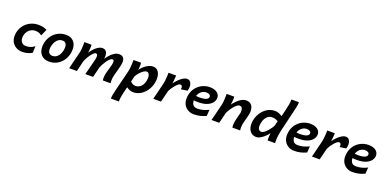

<svg xmlns="http://www.w3.org/2000/svg" viewBox="-6 -1862 6403 3187"><g transform="rotate(20 3195.5 -268.5)"><path d="M536.6 -468.3 484.9 -351.6Q457.5 -374 431.6 -382.8Q405.8 -391.6 368.2 -391.6Q327.6 -391.6 289.8 -369.4Q252 -347.2 227.8 -305.2Q203.6 -263.2 203.6 -203.1Q203.6 -161.6 230.5 -130.4Q257.3 -99.1 305.2 -99.1Q353 -99.1 387.5 -112.1Q421.9 -125 457.5 -151.9L452.6 -33.7Q418.9 -12.7 375.7 -0.2Q332.5 12.2 277.8 12.2Q222.2 12.2 175.8 -12.7Q129.4 -37.6 101.3 -82.8Q73.2 -127.9 73.2 -188.5Q73.2 -259.8 98.1 -317.4Q123 -375 166.7 -416.7Q210.4 -458.5 267.6 -480.7Q324.7 -502.9 388.7 -502.9Q437 -502.9 475.1 -492.7Q513.2 -482.4 536.6 -468.3Z M565.9 -180.7Q565.9 -244.6 587.6 -302.5Q609.4 -360.4 650.1 -405.5Q690.9 -450.7 747.8 -476.8Q804.7 -502.9 875 -502.9Q959.5 -502.9 1007.8 -451.7Q1056.2 -400.4 1056.2 -313Q1056.2 -249.5 1035.2 -191.2Q1014.2 -132.8 974.4 -86.9Q934.6 -41 878.4 -14.4Q822.3 12.2 751.5 12.2Q667 12.2 616.5 -40Q565.9 -92.3 565.9 -180.7ZM848.1 -394Q810.5 -394 781.7 -375Q752.9 -356 733.6 -325Q714.4 -293.9 704.6 -257.8Q694.8 -221.7 694.8 -188Q694.8 -143.6 715.8 -120.1Q736.8 -96.7 773.9 -96.7Q822.3 -96.7 856.4 -127Q890.6 -157.2 908.7 -203.9Q926.8 -250.5 926.8 -298.8Q926.8 -344.7 907.2 -369.4Q887.7 -394 848.1 -394Z M1839.8 0H1703.1Q1701.2 -11.2 1700.2 -22.9Q1699.2 -34.7 1699.2 -46.4Q1699.2 -73.2 1703.6 -100.1Q1707.5 -123 1716.8 -156Q1726.1 -189 1736.6 -224.6Q1747.1 -260.3 1754.6 -292Q1762.2 -323.7 1762.2 -344.7Q1762.2 -365.2 1755.1 -374.8Q1748 -384.3 1728.5 -384.3Q1713.9 -384.3 1693.1 -365.5Q1672.4 -346.7 1650.1 -316.4Q1627.9 -286.1 1608.2 -250.5Q1588.4 -214.8 1575.2 -180.7L1530.3 0H1393.6L1454.1 -235.8Q1459 -254.9 1465.8 -283.9Q1472.7 -313 1472.7 -335.9Q1472.7 -355.5 1466.1 -369.9Q1459.5 -384.3 1440.4 -384.3Q1425.8 -384.3 1404.5 -365.2Q1383.3 -346.2 1360.8 -315.7Q1338.4 -285.2 1318.8 -249.5Q1299.3 -213.9 1288.1 -180.7L1244.6 0H1107.9L1181.6 -297.4Q1190.9 -334.5 1194.3 -381.3Q1197.8 -428.2 1197.8 -460Q1197.8 -485.4 1196.3 -493.2H1323.2Q1325.7 -483.4 1325.7 -466.3Q1325.7 -450.2 1324 -422.6Q1322.3 -395 1316.4 -349.1Q1362.8 -420.9 1415.3 -461.9Q1467.8 -502.9 1513.7 -502.9Q1560.1 -502.9 1582.3 -473.1Q1604.5 -443.4 1604.5 -389.6Q1604.5 -366.7 1601.1 -344.2Q1627.4 -386.2 1661.4 -422.4Q1695.3 -458.5 1733.4 -480.7Q1771.5 -502.9 1809.6 -502.9Q1907.2 -502.9 1907.2 -401.4Q1907.2 -373.5 1898.4 -332.5Q1889.6 -291.5 1877.4 -247.8Q1865.2 -204.1 1855 -167.2Q1844.7 -130.4 1841.8 -111.3Q1839.4 -94.2 1837.9 -77.6Q1836.4 -61 1836.4 -43.9Q1836.4 -20 1839.8 0Z M2173.8 -244.1 2149.4 -145Q2165.5 -125.5 2189.9 -112.5Q2214.4 -99.6 2239.7 -99.6Q2263.7 -99.6 2283.7 -106.7Q2303.7 -113.8 2320.3 -126Q2357.4 -153.8 2376 -201.7Q2394.5 -249.5 2394.5 -297.4Q2394.5 -337.9 2379.4 -362.8Q2364.3 -387.7 2335.4 -387.7Q2314 -387.7 2283.7 -367.2Q2253.4 -346.7 2223.6 -313.7Q2193.8 -280.8 2173.8 -244.1ZM2064.9 -493.2H2199.2Q2201.2 -479 2201.2 -455.6Q2201.2 -409.7 2194.3 -367.2Q2221.7 -403.8 2257.3 -434.6Q2293 -465.3 2332 -484.1Q2371.1 -502.9 2408.7 -502.9Q2471.7 -502.9 2504.4 -455.1Q2537.1 -407.2 2537.1 -334.5Q2537.1 -264.6 2514.2 -203.1Q2491.2 -141.6 2451.7 -94.2Q2412.1 -46.9 2362.3 -19.5Q2304.7 12.2 2244.1 12.2Q2205.6 12.2 2178 0.2Q2150.4 -11.7 2121.1 -31.2L2095.2 72.8Q2083 123 2077.4 163.1Q2071.8 203.1 2071.8 236.8H1930.7Q1930.7 206.5 1938.2 166.5Q1945.8 126.5 1955.1 87.9L2050.8 -297.4Q2055.7 -315.9 2058.6 -346.9Q2061.5 -377.9 2063.2 -411.4Q2064.9 -444.8 2064.9 -469.7Z M2730 0H2593.3L2667 -297.4Q2671.9 -316.9 2675.5 -351.6Q2679.2 -386.2 2681.4 -419.7Q2683.6 -453.1 2683.6 -469.7V-493.2H2817.9Q2817.9 -481 2815.9 -453.4Q2814 -425.8 2811 -396.5Q2808.1 -367.2 2805.2 -349.6Q2835.9 -390.6 2870.8 -425.5Q2905.8 -460.4 2941.4 -481.7Q2977.1 -502.9 3009.8 -502.9Q3054.2 -502.9 3074.2 -470.5Q3094.2 -438 3094.2 -387.7Q3094.2 -372.6 3090.6 -355.7Q3086.9 -338.9 3083.5 -321.3L2970.2 -304.7Q2972.7 -320.8 2972.7 -331.1Q2972.7 -377.4 2935.1 -377.4Q2919.9 -377.4 2898.4 -360.4Q2877 -343.3 2854 -316.4Q2831.1 -289.6 2811.5 -259.8Q2792 -230 2780.8 -205.1Z M3532.7 -147.9 3524.9 -36.1Q3465.8 -9.8 3416.3 1.2Q3366.7 12.2 3309.6 12.2Q3254.9 12.2 3209.7 -12.5Q3164.6 -37.1 3137.5 -82.5Q3110.4 -127.9 3110.4 -189.5Q3110.4 -260.3 3134.5 -317.9Q3158.7 -375.5 3200.9 -417Q3243.2 -458.5 3297.9 -480.7Q3352.5 -502.9 3413.6 -502.9Q3495.6 -502.9 3541.5 -467.5Q3587.4 -432.1 3587.4 -377.9Q3587.4 -331.5 3556.9 -291.3Q3526.4 -251 3465.8 -226.3Q3405.3 -201.7 3315.9 -201.7Q3295.9 -201.7 3269.8 -203.1Q3243.7 -204.6 3218.5 -207.3Q3193.4 -210 3176.3 -213.4V-297.9Q3247.6 -283.2 3298.3 -283.2Q3387.7 -283.2 3425 -301.8Q3462.4 -320.3 3462.4 -351.6Q3462.4 -374.5 3442.4 -387.9Q3422.4 -401.4 3386.2 -401.4Q3347.2 -401.4 3312.3 -379.2Q3277.3 -356.9 3255.6 -314.2Q3233.9 -271.5 3233.9 -209Q3233.9 -161.1 3257.1 -128.9Q3280.3 -96.7 3335 -96.7Q3382.8 -96.7 3431.9 -108.9Q3481 -121.1 3532.7 -147.9Z M4127.9 0H3991.2Q3989.3 -11.2 3988.3 -22.9Q3987.3 -34.7 3987.3 -46.4Q3987.3 -73.2 3991.7 -100.1Q3998 -140.1 4008.5 -178.2Q4019 -216.3 4027.8 -248.8Q4036.6 -281.2 4036.6 -305.2Q4036.6 -344.2 4022.5 -364.3Q4008.3 -384.3 3976.6 -384.3Q3959 -384.3 3936.3 -366.7Q3913.6 -349.1 3889.4 -321Q3865.2 -293 3844 -260.5Q3822.8 -228 3808.1 -197.8L3758.3 0H3622.6L3696.3 -297.4Q3701.2 -315.9 3704.1 -346.9Q3707 -377.9 3708.7 -411.4Q3710.4 -444.8 3710.4 -469.7V-493.2H3844.7Q3846.7 -479 3846.7 -455.6Q3846.7 -434.6 3842.8 -402.1Q3838.9 -369.6 3835.4 -349.1Q3886.2 -418 3942.9 -460.4Q3999.5 -502.9 4054.7 -502.9Q4102.1 -502.9 4130.1 -482.4Q4158.2 -461.9 4170.7 -428.2Q4183.1 -394.5 4183.1 -354Q4183.1 -321.3 4172.1 -277.3Q4161.1 -233.4 4148.4 -189.2Q4135.7 -145 4129.9 -111.3Q4127 -94.7 4125.7 -77.9Q4124.5 -61 4124.5 -43.9Q4124.5 -20 4127.9 0Z M4640.1 -272.5 4661.6 -356.9Q4631.8 -373 4607.7 -379.9Q4583.5 -386.7 4549.3 -386.7Q4523.9 -386.7 4502.7 -376.2Q4481.4 -365.7 4464.8 -348.6Q4433.6 -316.4 4418.2 -268.6Q4402.8 -220.7 4402.8 -179.2Q4402.8 -141.1 4418.9 -119.4Q4435.1 -97.7 4467.8 -97.7Q4487.3 -97.7 4512.7 -116.2Q4538.1 -134.8 4563.7 -163.1Q4589.4 -191.4 4610.1 -220.9Q4630.9 -250.5 4640.1 -272.5ZM4752.9 -773.9H4885.3Q4885.3 -739.3 4876 -692.4Q4866.7 -645.5 4851.1 -581.1L4772.9 -253.9Q4757.3 -188 4750.5 -136.7Q4743.7 -85.4 4743.7 -48.8Q4743.7 -35.2 4744.1 -21.7Q4744.6 -8.3 4746.1 0H4611.8Q4611.8 -26.4 4612.5 -62.7Q4613.3 -99.1 4617.7 -130.4Q4597.7 -100.6 4563.2 -67.4Q4528.8 -34.2 4489.3 -11Q4449.7 12.2 4413.1 12.2Q4343.8 12.2 4304.4 -38.6Q4265.1 -89.4 4265.1 -166.5Q4265.1 -218.3 4281.5 -270.8Q4297.9 -323.2 4328.6 -369.4Q4359.4 -415.5 4402.3 -447.8Q4436 -473.6 4476.8 -488.3Q4517.6 -502.9 4563.5 -502.9Q4596.2 -502.9 4631.3 -489.7Q4666.5 -476.6 4692.4 -456.5L4721.2 -573.7Q4734.9 -629.4 4743.9 -680.9Q4752.9 -732.4 4752.9 -773.9Z M5306.6 -147.9 5298.8 -36.1Q5239.7 -9.8 5190.2 1.2Q5140.6 12.2 5083.5 12.2Q5028.8 12.2 4983.6 -12.5Q4938.5 -37.1 4911.4 -82.5Q4884.3 -127.9 4884.3 -189.5Q4884.3 -260.3 4908.4 -317.9Q4932.6 -375.5 4974.9 -417Q5017.1 -458.5 5071.8 -480.7Q5126.5 -502.9 5187.5 -502.9Q5269.5 -502.9 5315.4 -467.5Q5361.3 -432.1 5361.3 -377.9Q5361.3 -331.5 5330.8 -291.3Q5300.3 -251 5239.7 -226.3Q5179.2 -201.7 5089.8 -201.7Q5069.8 -201.7 5043.7 -203.1Q5017.6 -204.6 4992.4 -207.3Q4967.3 -210 4950.2 -213.4V-297.9Q5021.5 -283.2 5072.3 -283.2Q5161.6 -283.2 5199 -301.8Q5236.3 -320.3 5236.3 -351.6Q5236.3 -374.5 5216.3 -387.9Q5196.3 -401.4 5160.2 -401.4Q5121.1 -401.4 5086.2 -379.2Q5051.3 -356.9 5029.5 -314.2Q5007.8 -271.5 5007.8 -209Q5007.8 -161.1 5031 -128.9Q5054.2 -96.7 5108.9 -96.7Q5156.7 -96.7 5205.8 -108.9Q5254.9 -121.1 5306.6 -147.9Z M5533.2 0H5396.5L5470.2 -297.4Q5475.1 -316.9 5478.8 -351.6Q5482.4 -386.2 5484.6 -419.7Q5486.8 -453.1 5486.8 -469.7V-493.2H5621.1Q5621.1 -481 5619.1 -453.4Q5617.2 -425.8 5614.3 -396.5Q5611.3 -367.2 5608.4 -349.6Q5639.2 -390.6 5674.1 -425.5Q5709 -460.4 5744.6 -481.7Q5780.3 -502.9 5813 -502.9Q5857.4 -502.9 5877.4 -470.5Q5897.5 -438 5897.5 -387.7Q5897.5 -372.6 5893.8 -355.7Q5890.1 -338.9 5886.7 -321.3L5773.4 -304.7Q5775.9 -320.8 5775.9 -331.1Q5775.9 -377.4 5738.3 -377.4Q5723.1 -377.4 5701.7 -360.4Q5680.2 -343.3 5657.2 -316.4Q5634.3 -289.6 5614.7 -259.8Q5595.2 -230 5584 -205.1Z M6335.9 -147.9 6328.1 -36.1Q6269 -9.8 6219.5 1.2Q6169.9 12.2 6112.8 12.2Q6058.1 12.2 6012.9 -12.5Q5967.8 -37.1 5940.7 -82.5Q5913.6 -127.9 5913.6 -189.5Q5913.6 -260.3 5937.7 -317.9Q5961.9 -375.5 6004.2 -417Q6046.4 -458.5 6101.1 -480.7Q6155.8 -502.9 6216.8 -502.9Q6298.8 -502.9 6344.7 -467.5Q6390.6 -432.1 6390.6 -377.9Q6390.6 -331.5 6360.1 -291.3Q6329.6 -251 6269 -226.3Q6208.5 -201.7 6119.1 -201.7Q6099.1 -201.7 6073 -203.1Q6046.9 -204.6 6021.7 -207.3Q5996.6 -210 5979.5 -213.4V-297.9Q6050.8 -283.2 6101.6 -283.2Q6190.9 -283.2 6228.3 -301.8Q6265.6 -320.3 6265.6 -351.6Q6265.6 -374.5 6245.6 -387.9Q6225.6 -401.4 6189.5 -401.4Q6150.4 -401.4 6115.5 -379.2Q6080.6 -356.9 6058.8 -314.2Q6037.1 -271.5 6037.1 -209Q6037.1 -161.1 6060.3 -128.9Q6083.5 -96.7 6138.2 -96.7Q6186 -96.7 6235.1 -108.9Q6284.2 -121.1 6335.9 -147.9Z"/></g></svg>

Font: Andika
Style: Bold Italic
Weight: 700
Italic angle: -14°
Designer: Victor Gaultney, Annie Olsen, Julie Remington, Don Collingsworth, Eric Hays, Becca Hirsbrunner
Foundry: SIL International
Version: Version 6.101